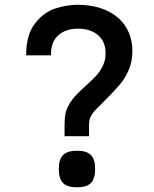

<svg xmlns="http://www.w3.org/2000/svg" viewBox="-20 -779 640 800"><path d="M272.5 -351.5Q284 -369.5 299 -385Q314 -400.5 338 -422Q366 -447.5 382 -465Q398 -482.5 409 -505.8Q420 -529 420 -557Q420 -605 388.8 -632.2Q357.5 -659.5 305 -659.5Q254 -659.5 222.8 -632Q191.5 -604.5 192.5 -548.5H89Q89 -633.5 125.2 -680.5Q161.5 -727.5 209.2 -743.2Q257 -759 301.5 -759Q372.5 -759 424.2 -735.2Q476 -711.5 503.8 -667.8Q531.5 -624 531.5 -566Q531.5 -523.5 517.2 -489.5Q503 -455.5 482.2 -430.2Q461.5 -405 426 -369.5L397 -340Q371 -315.5 361 -299.2Q351 -283 351 -258.5V-211.5H249V-259Q249 -288 253.5 -308.5Q258 -329 272.5 -351.5ZM225 -75Q225 -115 242.8 -133Q260.5 -151 301 -151Q341 -151 358.8 -133Q376.5 -115 376.5 -75Q376.5 -34.5 358.8 -16.5Q341 1.5 301 1.5Q260.5 1.5 242.8 -16.5Q225 -34.5 225 -75Z"/></svg>

Font: JuliaMono Medium
Style: Regular
Weight: 500
Monospace: yes
Designer: cormullion
Foundry: corm
Version: Version 0.054; ttfautohint (v1.8.4)